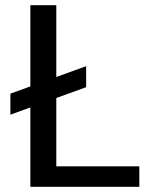

<svg xmlns="http://www.w3.org/2000/svg" viewBox="-20 -720 600 740"><path d="M20 -278V-359L312 -465V-384ZM97 0V-700H197V-79H517V0Z"/></svg>

Font: DM Sans 24pt Medium
Style: Regular
Weight: 500
Designer: Colophon Foundry, Jonny Pinhorn
Foundry: Colophon Foundry
Version: Version 4.004;gftools[0.9.30]